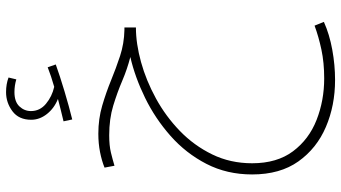

<svg xmlns="http://www.w3.org/2000/svg" viewBox="-260 -445 1099 618"><g transform="rotate(-90 289.0 -135.5)"><path d="M341 394Q259 394 190 364.5Q121 335 79 276Q37 217 37 127Q37 46 71 -20Q105 -86 161 -135.5Q217 -185 283.5 -217.5Q350 -250 415 -265Q376 -275 338.5 -291Q301 -307 258.5 -320Q216 -333 163 -333Q130 -333 107.5 -327.5Q85 -322 65 -316L59 -348Q81 -357 109 -362.5Q137 -368 168 -368Q216 -368 258.5 -355.5Q301 -343 340 -327Q379 -311 418.5 -298Q458 -285 502 -284H510V-247Q458 -247 398.5 -230.5Q339 -214 281.5 -182.5Q224 -151 177 -105.5Q130 -60 101.5 -1.5Q73 57 73 127Q73 207 111.5 258.5Q150 310 212.5 334.5Q275 359 346 359Q397 359 439 350Q481 341 516 328L528 358Q488 376 438.5 385Q389 394 341 394ZM214 -452 208 -480Q230 -485 247 -489.5Q264 -494 280 -498Q250 -510 231.5 -533.5Q213 -557 213 -584Q213 -624 240.5 -644.5Q268 -665 302 -665Q328 -665 349 -657L343 -632Q323 -638 302 -638Q271 -638 256 -622Q241 -606 241 -585Q241 -556 264.5 -536.5Q288 -517 319 -510Q354 -520 382 -531L391 -505Q355 -492 305 -477Q255 -462 214 -452Z"/></g></svg>

Font: Noto Sans Arabic SemCond ExtLt
Style: Regular
Weight: 200
Width: 4
Designer: Monotype Design Team, Nadine Chahine, Nizar Qandah and Khaled Hosny
Foundry: Monotype Imaging Inc.
Version: Version 2.012; ttfautohint (v1.8.4.7-5d5b)